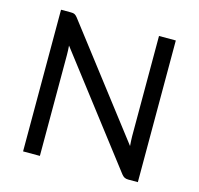

<svg xmlns="http://www.w3.org/2000/svg" viewBox="-104 -827 972 938"><g transform="rotate(15 382.0 -358.0)"><path d="M672 -716.5V0H623.5Q612 0 604.2 -4Q596.5 -8 589 -17.5L174.5 -557.5Q175.5 -545 176 -533Q176.5 -521 176.5 -510.5V0H91.5V-716.5H141.5Q148 -716.5 152.5 -715.8Q157 -715 160.5 -713.2Q164 -711.5 167.5 -708.2Q171 -705 175 -700L589.5 -160.5Q588.5 -173.5 587.8 -185.8Q587 -198 587 -209V-716.5Z"/></g></svg>

Font: Lato 2
Style: Regular
Weight: 400
Designer: Lukasz Dziedzic with Adam Twardoch and Botio Nikoltchev
Foundry: tyPoland Lukasz Dziedzic
Version: Version 2.015; 2015-08-06; http://www.latofonts.com/